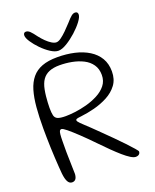

<svg xmlns="http://www.w3.org/2000/svg" viewBox="-153 -903 818 1012"><g transform="rotate(-20 256.0 -397.0)"><path d="M74 21Q59.5 21 50.8 6Q42 -9 38.5 -41Q37 -55 35.5 -78.5Q34 -102 32.2 -130.8Q30.5 -159.5 29.5 -189.8Q28.5 -220 28 -248.2Q27.5 -276.5 27.5 -297.5Q27.5 -363 32 -415.5Q36.5 -468 48.2 -507.5Q60 -547 81.8 -573.2Q103.5 -599.5 138.5 -612.8Q173.5 -626 224.5 -626Q276 -626 320.8 -615.8Q365.5 -605.5 399.2 -584.5Q433 -563.5 451.8 -531.8Q470.5 -500 470.5 -457.5Q470.5 -413 448 -382.8Q425.5 -352.5 389.5 -333.5Q353.5 -314.5 313.2 -304.2Q273 -294 237.5 -290Q218 -288 212 -285.8Q206 -283.5 206 -279Q206 -275.5 209 -271Q212 -266.5 219 -259.5Q226 -252.5 237.5 -241.8Q249 -231 265.5 -215.5Q284 -197.5 309.2 -172.8Q334.5 -148 360.8 -121.8Q387 -95.5 409.5 -71.8Q432 -48 446.2 -31.5Q460.5 -15 460.5 -11.5Q460.5 -4.5 457 0.2Q453.5 5 448 7.2Q442.5 9.5 435 9.5Q424 9.5 406.5 -1.2Q389 -12 367.2 -31Q345.5 -50 321 -74Q296.5 -98 270.5 -125Q229.5 -167.5 197.2 -198Q165 -228.5 144.2 -245.5Q123.5 -262.5 115.5 -262.5Q109.5 -262.5 106.2 -257.2Q103 -252 101.5 -238.5Q100 -225 99.8 -201.2Q99.5 -177.5 99.5 -140.5Q99.5 -131.5 100 -117Q100.5 -102.5 100.8 -86Q101 -69.5 101.5 -54.5Q102 -39.5 102.2 -28.8Q102.5 -18 102.5 -15Q101 3.5 94 12.2Q87 21 74 21ZM162 -318.5Q182.5 -318.5 214 -322.2Q245.5 -326 280 -335.2Q314.5 -344.5 345.2 -360.5Q376 -376.5 395 -400.5Q414 -424.5 414 -458Q414 -492.5 397.2 -516.5Q380.5 -540.5 352.2 -554.8Q324 -569 290 -575.5Q256 -582 221.5 -582Q187 -582 163.2 -572.2Q139.5 -562.5 125.2 -542.2Q111 -522 104.5 -488.5Q101 -470.5 99.2 -453Q97.5 -435.5 96.5 -419Q95.5 -402.5 95.5 -388.5Q95.5 -361 99.2 -345.8Q103 -330.5 117 -324.5Q131 -318.5 162 -318.5ZM243.5 -655.5Q224.5 -655.5 200.2 -671.2Q176 -687 153.2 -710.2Q130.5 -733.5 115.8 -756Q101 -778.5 101 -792.5Q101 -800.5 104.8 -804.8Q108.5 -809 115 -809Q127 -809 138 -798.2Q149 -787.5 166.5 -763.5Q179 -747.5 193.5 -733.2Q208 -719 222.5 -710Q237 -701 248.5 -701Q260 -701 275.2 -712Q290.5 -723 307.8 -740Q325 -757 341 -774.5Q361 -797.5 371.8 -806.2Q382.5 -815 393 -815Q408.5 -815 408.5 -799Q408.5 -785 390.8 -761.2Q373 -737.5 346 -713.2Q319 -689 291.2 -672.2Q263.5 -655.5 243.5 -655.5Z"/></g></svg>

Font: Gluten Thin ExtraLight
Style: Regular
Weight: 250
Version: Version 1.300